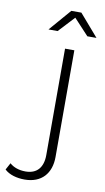

<svg xmlns="http://www.w3.org/2000/svg" viewBox="-189 -772 555 1017"><g transform="rotate(10 89.0 -263.5)"><path d="M109 -725C109 -725 163 -725 163 -725C163 -725 265 -607 265 -607C265 -607 216 -607 216 -607C216 -607 136 -693 136 -693C136 -693 56 -607 56 -607C56 -607 7 -607 7 -607C7 -607 109 -725 109 -725ZM111 50C111 50 111 -522 111 -522C111 -522 161 -522 161 -522C161 -522 161 52 161 52C161 140 111 198 20 198C-22 198 -63 187 -88 163C-88 163 -68 126 -68 126C-47 145 -17 155 17 155C78 155 111 118 111 50Z"/></g></svg>

Font: TamingNoise
Style: Regular
Weight: 500
Designer: Julieta Ulanovsky
Foundry: Julieta Ulanovsky
Version: ""